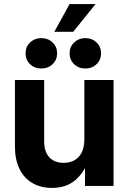

<svg xmlns="http://www.w3.org/2000/svg" viewBox="-20 -917 634 947"><path d="M235.8 9.8Q181.2 9.8 139.9 -14.2Q98.6 -38.1 76.2 -83.7Q53.7 -129.4 53.7 -193.8V-522.5H197.8V-220.2Q197.8 -168.9 223.1 -141.4Q248.5 -113.8 293.5 -113.8Q323.7 -113.8 346.7 -126.2Q369.6 -138.7 382.8 -164.6Q396 -190.4 396 -229.5V-522.5H540V0H399.4L398.9 -134.8H419.9Q396 -66.4 351.1 -28.3Q306.2 9.8 235.8 9.8ZM400.9 -579.1Q367.7 -579.1 345.5 -600.6Q323.2 -622.1 323.2 -653.8Q323.2 -686 345.7 -707.5Q368.2 -729 400.9 -729Q434.1 -729 456.3 -707.5Q478.5 -686 478.5 -653.8Q478.5 -622.1 456.3 -600.6Q434.1 -579.1 400.9 -579.1ZM183.6 -579.1Q150.4 -579.1 128.2 -600.6Q106 -622.1 106 -653.8Q106 -686 128.4 -707.5Q150.9 -729 183.6 -729Q217.3 -729 239.5 -707.5Q261.7 -686 261.7 -653.8Q261.7 -622.1 239.5 -600.6Q217.3 -579.1 183.6 -579.1ZM248 -760.3 323.2 -897H451.2L341.3 -760.3Z"/></svg>

Font: Inter 28pt
Style: Bold
Weight: 700
Designer: Rasmus Andersson
Foundry: rsms
Version: Version 4.001;git-66647c0bb